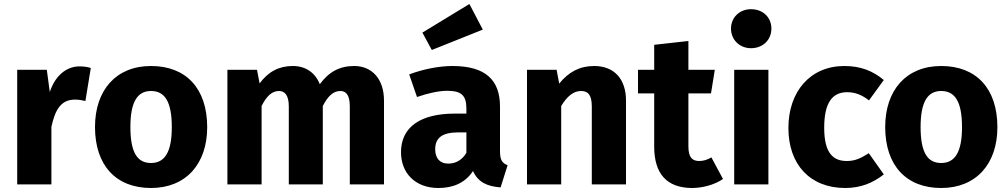

<svg xmlns="http://www.w3.org/2000/svg" viewBox="-20 -922 5042 960"><path d="M377 -590C311 -590 255 -542 229 -462L214 -573H66V0H237V-288C256 -374 285 -424 355 -424C374 -424 389 -421 407 -417L434 -582C415 -588 399 -590 377 -590Z M735 -592C560 -592 455 -471 455 -287C455 -94 561 18 735 18C910 18 1016 -103 1016 -286C1016 -480 910 -592 735 -592ZM735 -467C804 -467 839 -414 839 -286C839 -162 804 -107 735 -107C666 -107 632 -160 632 -287C632 -411 666 -467 735 -467Z M1751 -592C1677 -592 1624 -562 1579 -501C1556 -559 1508 -592 1444 -592C1374 -592 1321 -563 1278 -505L1265 -573H1117V0H1288V-392C1312 -440 1339 -467 1375 -467C1401 -467 1424 -450 1424 -390V0H1594V-392C1619 -440 1645 -467 1682 -467C1708 -467 1729 -450 1729 -390V0H1900V-419C1900 -528 1839 -592 1751 -592Z M2394 -774 2327 -902 2092 -759 2139 -672ZM2480 -166V-389C2480 -522 2408 -592 2242 -592C2177 -592 2098 -577 2026 -550L2065 -437C2122 -457 2178 -468 2215 -468C2285 -468 2312 -447 2312 -379V-354H2254C2081 -354 1985 -286 1985 -161C1985 -56 2057 18 2172 18C2240 18 2304 -4 2345 -67C2370 -11 2416 10 2483 15L2518 -96C2491 -106 2480 -122 2480 -166ZM2221 -104C2179 -104 2156 -131 2156 -176C2156 -233 2192 -260 2270 -260H2312V-158C2292 -124 2261 -104 2221 -104Z M2951 -592C2878 -592 2823 -562 2776 -504L2763 -573H2615V0H2786V-392C2815 -440 2847 -467 2885 -467C2918 -467 2939 -450 2939 -390V0H3110V-419C3110 -528 3050 -592 2951 -592Z M3537 -135C3515 -122 3495 -117 3476 -117C3440 -117 3422 -136 3422 -191V-455H3535L3554 -573H3422V-717L3251 -698V-573H3170V-455H3251V-189C3251 -54 3313 17 3439 18C3491 18 3551 3 3595 -27Z M3735 -876C3677 -876 3635 -834 3635 -779C3635 -724 3677 -681 3735 -681C3796 -681 3837 -724 3837 -779C3837 -834 3796 -876 3735 -876ZM3822 -573H3651V0H3822Z M4202 -592C4031 -592 3922 -464 3922 -282C3922 -100 4030 18 4206 18C4284 18 4346 -8 4399 -50L4324 -156C4283 -130 4255 -117 4214 -117C4146 -117 4101 -156 4101 -283C4101 -411 4143 -461 4216 -461C4255 -461 4289 -448 4325 -420L4399 -522C4344 -568 4282 -592 4202 -592Z M4686 -592C4511 -592 4406 -471 4406 -287C4406 -94 4512 18 4686 18C4861 18 4967 -103 4967 -286C4967 -480 4861 -592 4686 -592ZM4686 -467C4755 -467 4790 -414 4790 -286C4790 -162 4755 -107 4686 -107C4617 -107 4583 -160 4583 -287C4583 -411 4617 -467 4686 -467Z"/></svg>

Font: Glow Sans SC Normal ExtraBold
Style: Regular
Weight: 800
Designer: Ryoko NISHIZUKA (kana, bopomofo & ideographs); Paul D. Hunt (Latin, Greek & Cyrillic); Sandoll Communications, Soo-young
Version: Version 0.93